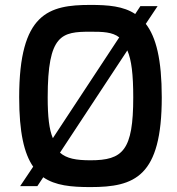

<svg xmlns="http://www.w3.org/2000/svg" viewBox="-20 -757 718 781"><path d="M224 -136 498 -552C515 -513 522 -454 522 -361C522 -145 480 -105 348 -105C290 -105 251 -112 224 -136ZM174 -361C174 -618 231 -628 348 -628C398 -628 437 -627 465 -605L195 -195C180 -230 174 -282 174 -361ZM58 -361C58 -219 78 -132 115 -79L62 0H132L156 -36C205 -2 270 4 348 4C528 4 638 -38 638 -361C638 -515 615 -606 573 -660L621 -732H551L530 -700C482 -732 420 -737 348 -737C178 -737 58 -704 58 -361Z"/></svg>

Font: Exo
Style: Demi Bold
Weight: 600
Designer: Natanael Gama
Version: Version 1.00